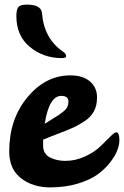

<svg xmlns="http://www.w3.org/2000/svg" viewBox="-20 -807 538 833"><path d="M263 -109Q308 -109 349.5 -128.5Q391 -148 414.5 -171Q438 -194 457.5 -213.5Q477 -233 484 -233Q498 -233 498 -198Q498 -179 489 -155Q480 -131 457.5 -102Q435 -73 402.5 -49.5Q370 -26 316 -10Q262 6 197 6Q123 6 71.5 -33.5Q20 -73 20 -150Q20 -290 99 -385Q178 -480 285 -480Q340 -480 370.5 -453.5Q401 -427 401 -384Q401 -350 388 -325Q375 -300 348 -282Q321 -264 296.5 -253Q272 -242 231 -226.5Q190 -211 167 -201V-176Q167 -139 196.5 -124Q226 -109 263 -109ZM247 -555Q169 -555 110 -603Q51 -651 51 -738Q51 -765 59.5 -776Q68 -787 96 -787Q158 -787 162 -751Q171 -638 255 -582Q267 -574 267 -562Q267 -555 247 -555ZM246 -391Q193 -391 174 -270Q186 -278 206 -290Q226 -302 235.5 -308.5Q245 -315 256.5 -324.5Q268 -334 272.5 -344Q277 -354 277 -366Q277 -391 246 -391Z"/></svg>

Font: LeckerliOne
Style: Regular
Weight: 400
Designer: Gesine Todt
Foundry: Gesine Todt
Version: Version 1.000